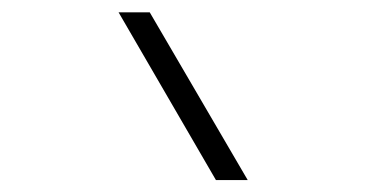

<svg xmlns="http://www.w3.org/2000/svg" viewBox="-20 -815 626 313"><path d="M332 -521.5 173.3 -794.9H224.1L383.8 -521.5Z"/></svg>

Font: Cascadia Code ExtraLight
Style: Regular
Weight: 200
Monospace: yes
Designer: Aaron Bell
Foundry: Saja Typeworks
Version: Version 2407.024; ttfautohint (v1.8.4)